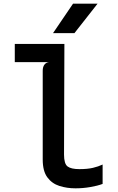

<svg xmlns="http://www.w3.org/2000/svg" viewBox="-20 -1017 640 1045"><path d="M385 -836.5H268.5L377.5 -997H511ZM391 8Q344 8 303.2 -5Q262.5 -18 237.5 -52Q212.5 -86 212.5 -148.5V-632Q212.5 -652.5 221.5 -664.8Q230.5 -677 247.5 -679H60.5V-778H330.5L328.5 -175.5Q328.5 -125.5 347.8 -111Q367 -96.5 412 -96.5Q456 -96.5 485.8 -103.5Q515.5 -110.5 538.5 -121.5V-16Q510.5 -5.5 470.8 1.2Q431 8 391 8Z"/></svg>

Font: Spline Sans Mono Medium
Style: Regular
Weight: 500
Monospace: yes
Version: Version 1.004